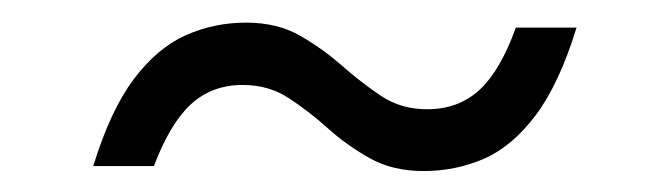

<svg xmlns="http://www.w3.org/2000/svg" viewBox="-20 -332 606 174"><path d="M502.5 -307Q487 -256.5 465.8 -228Q444.5 -199.5 418.8 -188.2Q393 -177 364 -177Q335.5 -177 314.8 -188.8Q294 -200.5 276.8 -216Q259.5 -231.5 241.5 -243.2Q223.5 -255 200 -255Q172 -255 153 -237.5Q134 -220 119.5 -181.5H64.5Q80 -232 101.2 -260.2Q122.5 -288.5 148.2 -300Q174 -311.5 203 -311.5Q231.5 -311.5 252.2 -299.5Q273 -287.5 290.2 -272.2Q307.5 -257 325.5 -245Q343.5 -233 367 -233Q395.5 -233 414.5 -250.5Q433.5 -268 447.5 -307Z"/></svg>

Font: Newsreader 10pt
Style: Italic
Weight: 400
Italic angle: -17°
Version: Version 1.003